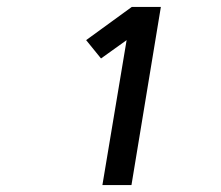

<svg xmlns="http://www.w3.org/2000/svg" viewBox="-20 -858 640 555"><path d="M276 -323 346 -742 272 -689 229 -742 361 -838H445L360 -323Z"/></svg>

Font: Iosevka Custom Medium
Style: Italic
Weight: 500
Italic angle: -9°
Designer: Belleve Invis
Foundry: Belleve Invis
Version: Version 27.0.1